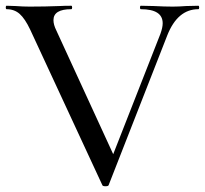

<svg xmlns="http://www.w3.org/2000/svg" viewBox="-22 -645 713 668"><path d="M668 -613Q596 -613 560 -522L356 -1Q355 3 345 3Q335 3 334 -1L83 -542Q65 -580 46.5 -596.5Q28 -613 1 -613Q-2 -613 -2 -619Q-2 -625 1 -625L32 -624Q58 -622 81 -622Q135 -622 185 -624Q201 -625 226 -625Q229 -625 229 -619Q229 -613 226 -613Q164 -613 164 -575Q164 -559 174 -539L379 -93L343 -35L536 -527Q544 -549 544 -564Q544 -613 468 -613Q465 -613 465 -619Q465 -625 468 -625L513 -624Q551 -622 579 -622Q600 -622 626 -624L668 -625Q671 -625 671 -619Q671 -613 668 -613Z"/></svg>

Font: Cormorant Infant Medium
Style: Regular
Weight: 500
Designer: Christian Thalmann (Catharsis Fonts)
Foundry: Catharsis Fonts
Version: Version 4.000